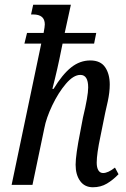

<svg xmlns="http://www.w3.org/2000/svg" viewBox="-20 -780 532 810"><path d="M299 -85Q299 -126 319 -226L330 -284Q352 -375 352 -411Q352 -464 319 -464Q290 -464 258 -426.5Q226 -389 200.5 -335.5Q175 -282 167 -239L117 0H29L154 -596H83L94 -641H164Q169 -668 169 -677Q169 -719 120 -719H111L120 -760H279L253 -641H386L377 -596H244L239 -572Q223 -490 201 -405H206Q243 -466 280 -495.5Q317 -525 361 -525Q404 -525 423.5 -496.5Q443 -468 443 -423Q443 -391 434.5 -351.5Q426 -312 424 -305L404 -206Q388 -131 388 -94Q388 -73 395 -61.5Q402 -50 415 -50Q436 -50 465 -73L480 -45Q457 -21 431 -5.5Q405 10 372 10Q337 10 318 -16.5Q299 -43 299 -85Z"/></svg>

Font: Noto Serif Cond
Style: Italic
Weight: 400
Width: 3
Italic angle: -12°
Designer: Monotype Design Team
Foundry: Monotype Imaging Inc.
Version: Version 1.001